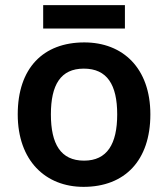

<svg xmlns="http://www.w3.org/2000/svg" viewBox="-20 -717 654 747"><path d="M466 -697H148V-606H466ZM565 -272C565 -452 458 -552 308 -552C148 -552 49 -452 49 -272C49 -92 157 10 305 10C465 10 565 -92 565 -272ZM178 -272C178 -387 216 -450 306 -450C397 -450 436 -387 436 -272C436 -157 397 -92 307 -92C216 -92 178 -157 178 -272Z"/></svg>

Font: Noto Sans Bengali UI SemiBold
Style: Regular
Weight: 600
Designer: Jelle Bosma - Monotype Design Team
Foundry: Monotype Imaging Inc.
Version: Version 2.003